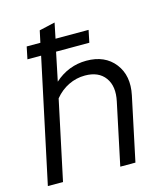

<svg xmlns="http://www.w3.org/2000/svg" viewBox="-108 -799 754 881"><g transform="rotate(-15 269.0 -358.5)"><path d="M10 0 135 -586H70L82 -644H147L159 -700L234 -717L219 -644H376L364 -586H206L178 -451Q210 -480 248 -495Q286 -510 329 -510Q417 -510 463 -451Q509 -392 490 -302L426 0H354L416 -293Q431 -362 400.5 -404Q370 -446 305 -446Q264 -446 227 -428Q190 -410 162 -376L82 0Z"/></g></svg>

Font: Red Hat Display
Style: Italic
Weight: 400
Italic angle: -12°
Designer: Pentagram / MCKL
Foundry: Pentagram / MCKL
Version: Version 1.003; Red Hat Display Italic